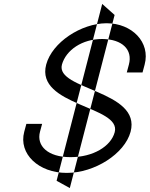

<svg xmlns="http://www.w3.org/2000/svg" viewBox="-20 -858 760 975"><path d="M499 -838 267.4 60 334.5 97 562 -782ZM714.5 -530 703.8 -490H623.8L634.5 -530C654.6 -605 602.1 -659 499.3 -660C397.3 -660 315.3 -604 294.5 -530C260 -401.1 699.4 -399 643.1 -188.7C613 -76.7 460 20 320.3 20C319.6 20 318.9 20 318.1 20C177.1 20 72.9 -76 103.1 -189L113.9 -229H193.9L183.1 -189C163.8 -116.6 224.2 -60 336.6 -60C337.6 -60 338.6 -60 339.6 -60C451.9 -60 543.1 -114.3 562.5 -186.6C598.5 -320.9 159 -319.2 214.5 -530C244.8 -643 391.5 -739 520.8 -740C650.8 -740 744.8 -643 714.5 -530Z"/></svg>

Font: Nordica Advanced
Style: RegularObl
Weight: 300
Version: Version 1.07